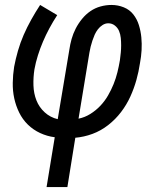

<svg xmlns="http://www.w3.org/2000/svg" viewBox="-20 -550 640 775"><path d="M168 205 201 4Q170 0 142 -13Q114 -26 92.5 -47Q71 -68 57.5 -95.5Q44 -123 37.5 -153Q31 -183 31.5 -215.5Q32 -248 37 -280Q43 -312 52.5 -345Q62 -378 75.5 -409Q89 -440 106 -470.5Q123 -501 142 -530L211 -489Q194 -463 179.5 -436Q165 -409 153.5 -382Q142 -355 133 -326.5Q124 -298 119 -270Q114 -238 115 -205.5Q116 -173 127 -145Q138 -117 160.5 -96.5Q183 -76 213 -69L260 -350Q263 -371 269 -392.5Q275 -414 285.5 -434.5Q296 -455 311 -473.5Q326 -492 345 -505Q364 -518 386 -524Q408 -530 430 -530Q456 -530 479.5 -520.5Q503 -511 518 -492Q533 -473 540.5 -449Q548 -425 550.5 -399.5Q553 -374 551.5 -347.5Q550 -321 545 -295Q540 -261 530.5 -227Q521 -193 506 -160Q491 -127 468.5 -97.5Q446 -68 416.5 -45Q387 -22 353 -9.5Q319 3 284 6L252 205ZM297 -71Q322 -76 344.5 -90Q367 -104 385 -123Q403 -142 416 -164.5Q429 -187 438.5 -210.5Q448 -234 454 -258.5Q460 -283 464 -307Q466 -322 467.5 -337Q469 -352 469 -367Q469 -382 467.5 -397Q466 -412 460.5 -425Q455 -438 443.5 -447Q432 -456 417 -456Q405 -456 394 -449Q383 -442 375 -431.5Q367 -421 362 -409.5Q357 -398 353 -386Q349 -374 346 -362Q343 -350 341 -338Z"/></svg>

Font: Iosevka Slab Extended Oblique
Style: Regular
Weight: 400
Width: 7
Italic angle: -9°
Monospace: yes
Designer: Belleve Invis
Foundry: Belleve Invis
Version: Version 11.1.0; ttfautohint (v1.8.3)